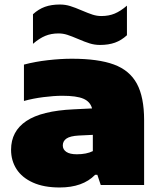

<svg xmlns="http://www.w3.org/2000/svg" viewBox="-20 -819 712 850"><path d="M618 -287V0H426L411 -45H401Q346.5 11 244 11Q174 11 125.8 -10.8Q77.5 -32.5 53.2 -70.2Q29 -108 29 -156Q29 -238 96.5 -283.2Q164 -328.5 306 -335L387.5 -339Q379.5 -369 349.2 -382Q319 -395 256 -395Q219 -395 172 -389Q125 -383 86 -372V-533Q134.5 -546 191.5 -552.5Q248.5 -559 298 -559Q414.5 -559 484 -533.5Q553.5 -508 585.8 -448.8Q618 -389.5 618 -287ZM391 -150V-222L329 -219Q291 -217 274.5 -205.8Q258 -194.5 258 -175Q258 -157 273.8 -146.5Q289.5 -136 320 -136Q363 -136 391 -150ZM325.5 -646.5Q297.5 -658.5 278.2 -664.8Q259 -671 239 -671Q206.5 -671 180.5 -660.2Q154.5 -649.5 126 -625V-756Q150.5 -778.5 179 -788.8Q207.5 -799 245 -799Q269 -799 290.8 -792.2Q312.5 -785.5 342.5 -772.5Q370.5 -760.5 389.8 -754.2Q409 -748 429 -748Q461.5 -748 487.5 -758.8Q513.5 -769.5 542 -794V-663Q517.5 -640.5 489 -630.2Q460.5 -620 423 -620Q399 -620 377.2 -626.8Q355.5 -633.5 325.5 -646.5Z"/></svg>

Font: Encode Sans Expanded Black
Style: Regular
Weight: 900
Width: 7
Designer: Multiple Designers
Foundry: Impallari Type
Version: Version 2.000